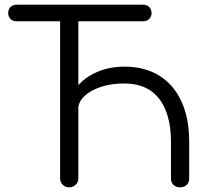

<svg xmlns="http://www.w3.org/2000/svg" viewBox="-20 -801 905 821"><path d="M750 0Q732 0 721.5 -10.5Q711 -21 711 -37V-195Q711 -272 689 -328Q667 -384 623 -414Q579 -444 510 -444Q456 -444 411.5 -429.5Q367 -415 340.5 -389.5Q314 -364 314 -332H272Q274 -386 307 -427.5Q340 -469 393.5 -492.5Q447 -516 513 -516Q599 -516 661 -477.5Q723 -439 756 -367Q789 -295 789 -195V-37Q789 -20 778 -10Q767 0 750 0ZM276 0Q259 0 248 -11Q237 -22 237 -39V-742Q237 -759 248 -770Q259 -781 276 -781Q292 -781 303.5 -770Q315 -759 315 -742V-39Q315 -22 303.5 -11Q292 0 276 0ZM51 -710Q35 -710 25 -720Q15 -730 15 -745Q15 -761 25 -771Q35 -781 51 -781H592Q608 -781 618 -771Q628 -761 628 -745Q628 -730 618 -720Q608 -710 592 -710Z"/></svg>

Font: Comfortaa
Style: Regular
Weight: 400
Designer: Johan Aakerlund
Foundry: Johan Aakerlund
Version: Version 3.104; ttfautohint (v1.8.1.43-b0c9)